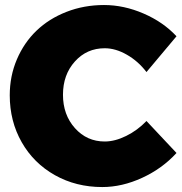

<svg xmlns="http://www.w3.org/2000/svg" viewBox="-20 -734 730 768"><path d="M565.9 -445.8Q532.7 -489.3 487.5 -515.1Q442.4 -541 398.9 -541Q327.1 -541 279.5 -488Q231.9 -435.1 231.9 -355Q231.9 -274.9 279.8 -221.4Q327.6 -168 398.9 -168Q439.5 -168 484.6 -190.2Q529.8 -212.4 565.9 -250L686 -122.1Q628.9 -59.6 548.6 -22.7Q468.3 14.2 389.2 14.2Q284.2 14.2 199.5 -33.4Q114.7 -81.1 66.9 -165Q19 -249 19 -353Q19 -429.7 47.6 -496.6Q76.2 -563.5 126 -611.3Q175.8 -659.2 245.8 -686.5Q315.9 -713.9 396 -713.9Q475.6 -713.9 554.2 -679.9Q632.8 -646 686 -588.9Z"/></svg>

Font: Montserrat-Arabic ExtraBold
Style: Regular
Weight: 800
Designer: Mohamed Gaber
Foundry: Kief Type Foundry
Version: Version 5.008;PS 005.008;hotconv 1.0.88;makeotf.lib2.5.64775